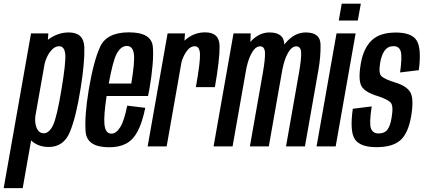

<svg xmlns="http://www.w3.org/2000/svg" viewBox="-88 -774 2240 1015"><path d="M-68.5 220.5 76 -597.5H167.5L165 -563.5Q166 -564 167 -565Q217.5 -602.5 275.5 -602.5Q355 -602.5 357.8 -524Q360.5 -445.5 337.5 -302.5Q314 -154.5 281.2 -75.8Q248.5 3 169.5 3Q113.5 3 76.5 -31.5L32 220.5ZM98.5 -158Q95.5 -123.5 105 -99.5Q117 -69.5 143.5 -69.5Q171.5 -69.5 192 -111.2Q212.5 -153 237 -301.5Q261 -445 257 -487.2Q253 -529.5 224.5 -529.5Q198.5 -529.5 175.5 -498.5Q157 -473 148 -437.5Z M489 4.5Q370.5 4.5 364.5 -79Q358.5 -162.5 381 -298.5Q406 -449 441 -526Q476 -603 593.5 -603Q713 -603 720 -526.8Q727 -450.5 701.5 -301Q698 -282 694.5 -266.5H475.5Q460 -162 464 -118.5Q468.5 -67.5 501 -67.5Q526.5 -67.5 547.8 -102Q569 -136.5 584.5 -215.5L680 -204Q664 -126 640 -80.5Q616 -35 579.5 -15.2Q543 4.5 489 4.5ZM487 -332.5H606Q625 -446.5 620 -487.5Q614.5 -531 582.5 -531Q550 -531 527.5 -487Q508 -448.5 487 -332.5Z M947.5 -313.5Q971.5 -448.5 969.2 -489Q967 -529.5 942 -529.5Q915.5 -529.5 895 -498Q878.5 -472 871.5 -445.5L793 0H692.5L798 -597.5H890L887 -559Q889.5 -561 892 -563.5Q938 -603 996.5 -603Q1071.5 -603 1072.8 -532Q1074 -461 1048 -313.5Z M1041 0 1146.5 -597.5H1237.5L1235.5 -552.5Q1280.5 -602.5 1336.5 -602.5Q1413.5 -602.5 1415 -539Q1415 -539 1415 -538.5Q1418 -542 1421 -546Q1468.5 -602.5 1528 -602.5Q1605 -602.5 1606.5 -539.2Q1608 -476 1595 -402.5L1524 0H1424L1492.5 -388.5Q1505.5 -463 1504 -496Q1502.5 -529 1478 -529Q1454 -529 1434 -493.5Q1416 -462.5 1405 -407.5Q1404.5 -405 1404 -402.5L1333 0H1233L1301.5 -388.5Q1314.5 -463 1312.8 -496Q1311 -529 1286.5 -529Q1262.5 -529 1242.5 -493.5Q1225.5 -464 1214.5 -413.5L1141.5 0Z M1585.5 0 1691 -597.5H1792L1686.5 0ZM1718.5 -754.5H1819.5L1803.5 -665.5H1703Z M1901.5 4Q1818.5 4 1789.2 -36Q1760 -76 1777 -199L1877 -211.5Q1863 -120.5 1873.2 -94.5Q1883.5 -68.5 1913 -68.5Q1944.5 -68.5 1959.8 -88Q1975 -107.5 1982 -150.5Q1993.5 -216 1976.2 -232.8Q1959 -249.5 1910.5 -265.5Q1842 -285.5 1823.2 -318.2Q1804.5 -351 1819.5 -438.5Q1833.5 -519 1876.8 -560.5Q1920 -602 2004.5 -602Q2089.5 -602 2115.2 -559Q2141 -516 2126 -403L2027 -391Q2038.5 -471.5 2030.8 -500.8Q2023 -530 1992 -530Q1962 -530 1945 -505.8Q1928 -481.5 1921.5 -440.5Q1912 -384.5 1930 -369.8Q1948 -355 1994.5 -340Q2062 -320.5 2081.5 -285.5Q2101 -250.5 2085.5 -159.5Q2070 -69.5 2028.8 -32.8Q1987.5 4 1901.5 4Z"/></svg>

Font: Anybody Condensed Medium
Style: Italic
Weight: 500
Width: 3
Italic angle: -10°
Designer: Tyler Finck
Foundry: Etcetera Type Company
Version: Version 1.010; ttfautohint (v1.8.3) -l 8 -r 50 -G 200 -x 14 